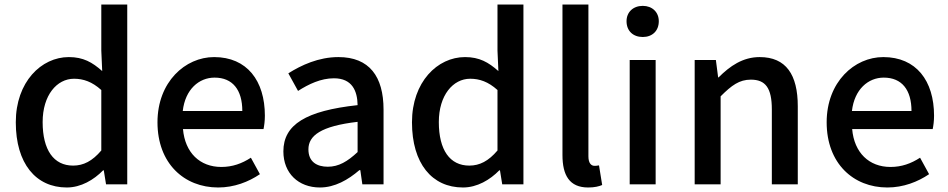

<svg xmlns="http://www.w3.org/2000/svg" viewBox="-20 -817 4202 851"><path d="M276 14C339 14 396 -20 437 -62H440L450 0H544V-797H429V-593L433 -502C389 -541 349 -564 285 -564C163 -564 50 -454 50 -275C50 -92 139 14 276 14ZM304 -83C218 -83 169 -152 169 -276C169 -395 232 -468 308 -468C349 -468 388 -455 429 -418V-150C389 -103 350 -83 304 -83Z M947 14C1018 14 1082 -11 1132 -45L1092 -118C1052 -92 1010 -77 961 -77C866 -77 800 -140 791 -245H1148C1151 -259 1154 -281 1154 -304C1154 -459 1075 -564 929 -564C801 -564 678 -454 678 -275C678 -93 796 14 947 14ZM790 -325C801 -421 862 -473 931 -473C1011 -473 1054 -419 1054 -325Z M1398 14C1464 14 1523 -20 1573 -63H1577L1586 0H1680V-331C1680 -478 1617 -564 1480 -564C1392 -564 1315 -528 1258 -492L1301 -414C1348 -444 1402 -470 1460 -470C1541 -470 1564 -414 1565 -351C1336 -326 1236 -265 1236 -146C1236 -49 1303 14 1398 14ZM1433 -78C1384 -78 1347 -100 1347 -155C1347 -216 1402 -258 1565 -277V-143C1520 -101 1481 -78 1433 -78Z M2032 14C2095 14 2152 -20 2193 -62H2196L2206 0H2300V-797H2185V-593L2189 -502C2145 -541 2105 -564 2041 -564C1919 -564 1806 -454 1806 -275C1806 -92 1895 14 2032 14ZM2060 -83C1974 -83 1925 -152 1925 -276C1925 -395 1988 -468 2064 -468C2105 -468 2144 -455 2185 -418V-150C2145 -103 2106 -83 2060 -83Z M2587 14C2616 14 2635 9 2649 3L2635 -84C2624 -82 2620 -82 2615 -82C2601 -82 2588 -93 2588 -124V-797H2473V-130C2473 -40 2504 14 2587 14Z M2771 0H2886V-551H2771ZM2829 -653C2871 -653 2900 -680 2900 -723C2900 -763 2871 -791 2829 -791C2786 -791 2757 -763 2757 -723C2757 -680 2786 -653 2829 -653Z M3059 0H3174V-390C3223 -439 3257 -464 3308 -464C3373 -464 3401 -427 3401 -332V0H3516V-346C3516 -486 3464 -564 3347 -564C3272 -564 3215 -524 3165 -474H3163L3153 -551H3059Z M3913 14C3984 14 4048 -11 4098 -45L4058 -118C4018 -92 3976 -77 3927 -77C3832 -77 3766 -140 3757 -245H4114C4117 -259 4120 -281 4120 -304C4120 -459 4041 -564 3895 -564C3767 -564 3644 -454 3644 -275C3644 -93 3762 14 3913 14ZM3756 -325C3767 -421 3828 -473 3897 -473C3977 -473 4020 -419 4020 -325Z"/></svg>

Font: Noto Sans CJK SC Medium
Style: Regular
Weight: 500
Designer: Ryoko NISHIZUKA 西塚涼子 (kana, bopomofo & ideographs); Paul D. Hunt (Latin, Greek & Cyrillic); Sandoll Communications 산돌커뮤니
Foundry: Adobe
Version: Version 2.004;hotconv 1.0.118;makeotfexe 2.5.65603